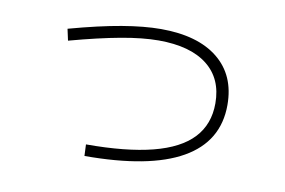

<svg xmlns="http://www.w3.org/2000/svg" viewBox="-63 -650 1126 758"><g transform="rotate(10 500.0 -271.0)"><path d="M313 -44Q474 -44 579.5 -71Q685 -98 736.5 -153Q788 -208 788 -292Q788 -391 720 -444.5Q652 -498 525 -498Q461 -498 375.5 -482.5Q290 -467 172 -435L162 -481Q282 -514 370.5 -529Q459 -544 526 -544Q674 -544 755 -478.5Q836 -413 836 -294Q836 -147 705 -72.5Q574 2 315 2Z"/></g></svg>

Font: M PLUS 1 Code Light
Style: Regular
Weight: 300
Designer: Coji Morishita
Foundry: UNDERFOREST DESIGN
Version: Version 1.002